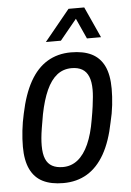

<svg xmlns="http://www.w3.org/2000/svg" viewBox="-53 -763 555 815"><g transform="rotate(-5 224.5 -355.5)"><path d="M184 12Q132 12 97 -5.5Q62 -23 44 -60.5Q26 -98 26 -156Q26 -189 30 -225Q34 -261 42 -296Q59 -378 89 -431.5Q119 -485 163 -511.5Q207 -538 264 -538Q317 -538 352 -520.5Q387 -503 405 -466Q423 -429 423 -369Q423 -336 419 -300Q415 -264 406 -228Q390 -147 360 -94Q330 -41 286 -14.5Q242 12 184 12ZM188 -56Q224 -56 251.5 -78Q279 -100 298 -142.5Q317 -185 327 -246Q333 -279 336 -302Q339 -325 340.5 -341.5Q342 -358 342 -372Q342 -406 333 -428Q324 -450 306 -460.5Q288 -471 261 -471Q225 -471 198.5 -450Q172 -429 153.5 -388Q135 -347 123 -287Q117 -253 113 -228.5Q109 -204 107.5 -186.5Q106 -169 106 -154Q106 -119 115 -97.5Q124 -76 142.5 -66Q161 -56 188 -56ZM162 -591 270 -723H337L397 -591H337L284 -708H322L226 -591Z"/></g></svg>

Font: Archivo Condensed
Style: Italic
Weight: 400
Width: 3
Italic angle: -10°
Designer: Hector Gatti
Foundry: Omnibus-Type
Version: Version 2.001